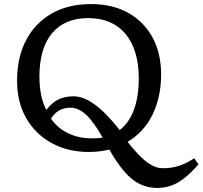

<svg xmlns="http://www.w3.org/2000/svg" viewBox="-20 -734 997 945"><path d="M753 191Q708 191 668.5 172Q629 153 592.5 111Q556 69 518 2Q494 8 469 11Q444 14 418 14Q314 14 234 -30Q154 -74 109 -152.5Q64 -231 64 -336Q64 -452 108.5 -536.5Q153 -621 234.5 -667.5Q316 -714 428 -714Q533 -714 610.5 -671Q688 -628 730.5 -550Q773 -472 773 -368Q773 -257 731 -170.5Q689 -84 608 -36Q645 11 674.5 39.5Q704 68 730 81Q756 94 781 94Q824 94 860 82.5Q896 71 936 45L957 75Q920 117 887.5 142.5Q855 168 823 179.5Q791 191 753 191ZM431 -53Q452 -53 465 -54Q478 -55 485 -57Q464 -94 444.5 -121.5Q425 -149 405.5 -167.5Q386 -186 366.5 -195Q347 -204 327 -204Q300 -204 276 -193Q252 -182 231 -150Q252 -119 282.5 -97.5Q313 -76 350.5 -64.5Q388 -53 431 -53ZM569 -94Q615 -129 639 -193.5Q663 -258 663 -349Q663 -420 646 -475Q629 -530 597 -568Q565 -606 519 -625.5Q473 -645 414 -645Q357 -645 312.5 -626.5Q268 -608 237 -571.5Q206 -535 190 -481Q174 -427 174 -357Q174 -311 182 -269Q190 -227 208 -193Q239 -232 270.5 -246Q302 -260 341 -260Q376 -260 411.5 -241.5Q447 -223 486 -186.5Q525 -150 569 -94Z"/></svg>

Font: Literata Variable Black
Style: Regular
Weight: 900
Designer: Latin by Veronika Burian and Jose Scaglione. Greek by Irene Vlachou. Cyrillic by Vera Evstafieva.
Foundry: TypeTogether
Version: Version 3.021